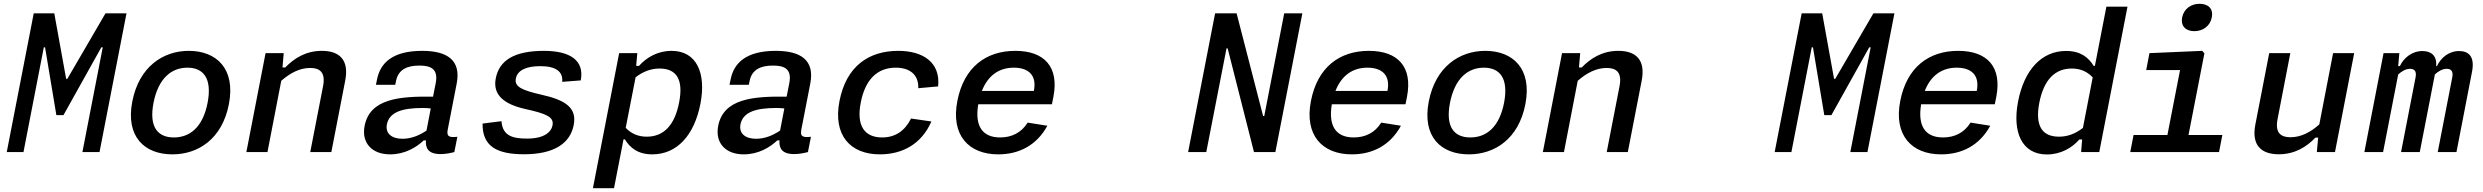

<svg xmlns="http://www.w3.org/2000/svg" viewBox="-20 -800 13060 1010"><path d="M157.5 -730 15.5 0H103.5L210.5 -551H217L276.5 -194.5H314L513 -551H520.5L413.5 0H503.5L645.5 -730H535L334 -385H328L265.5 -730Z M1184 -251.5C1220.5 -439 1118.5 -532.5 973 -532.5C838 -532.5 711.5 -449 676 -266.5C639.5 -79 742 12 887 12C1022.5 12 1148.5 -69 1184 -251.5ZM1072 -259C1046.5 -129.5 978 -77 894.5 -77C811.5 -77 762.5 -129.5 787.5 -259C813 -389 882.5 -444 966 -444C1049 -444 1097 -389 1072 -259Z M1723 0 1796 -376C1817.5 -486.5 1764.5 -532.5 1673 -532.5C1588 -532.5 1526.5 -492.5 1480.5 -445H1466L1472.5 -520.5H1377L1276 0H1387L1459.5 -375C1506 -415.5 1556 -442.5 1611.5 -442.5C1659.5 -442.5 1694 -422.5 1679.5 -347L1612 0Z M2201 -532.5C2045.5 -532.5 1980 -469.5 1963 -380.5L1957.5 -354H2059L2063.5 -375C2075.5 -435.5 2124 -455 2185 -455C2247 -455.5 2286.5 -437 2272 -362.5L2258 -291.5C2082 -294 1926 -281.5 1898 -138C1880.5 -48 1937 12 2032 12C2109.5 12 2170 -24.5 2209 -61.5H2220.5C2217.5 -20.5 2233 10.5 2297.5 10.5C2319 10.5 2343 7 2370 0L2386 -80.5C2339.5 -75 2328.5 -84 2335.5 -119.5L2382.5 -361C2406.5 -485 2330.5 -532.5 2201 -532.5ZM2015 -145C2027.5 -208.5 2091 -232 2204.5 -232C2218.5 -232 2232.5 -231 2246 -229.5L2223.5 -113C2185.5 -87.5 2143.5 -70 2097 -70C2040 -70 2006.5 -98.5 2015 -145Z M2841 -532.5C2684 -532.5 2606 -481.5 2588 -388C2571 -302 2629.5 -252 2743.5 -226.5C2854 -202 2895 -185 2886.5 -140.5C2879 -103 2839.5 -71 2753 -71C2681.5 -71 2623.5 -82.5 2618 -162.5L2518.5 -150C2517 -31 2592.5 11.5 2736.5 11.5C2892.5 11.5 2979 -44 2998 -142.5C3016 -234 2952.5 -274 2829.5 -301.5C2724.5 -325.5 2685.5 -343.5 2693.5 -387C2702.5 -431.5 2750 -452 2822 -452C2903 -452 2942.5 -424.5 2937.5 -369.5L3035 -377C3055 -481.5 2980.5 -532.5 2841 -532.5Z M3664.5 -254C3696 -416 3644 -532.5 3513 -532.5C3439.5 -532.5 3380.5 -497.5 3341.5 -453.5H3326.5L3332.5 -520.5H3237L3099 190H3210L3260 -67H3267C3294 -23 3335 12 3411.5 12C3541.5 12 3632.5 -89 3664.5 -254ZM3271.5 -127.5 3323.5 -393.5C3366.5 -426.5 3408.5 -439.5 3449.5 -439.5C3539 -439.5 3576 -381.5 3552.5 -261.5C3529 -139 3470 -81 3382 -81C3341.5 -81 3303.5 -94 3271.5 -127.5Z M4061 -532.5C3905.5 -532.5 3840 -469.5 3823 -380.5L3817.5 -354H3919L3923.5 -375C3935.5 -435.5 3984 -455 4045 -455C4107 -455.5 4146.5 -437 4132 -362.5L4118 -291.5C3942 -294 3786 -281.5 3758 -138C3740.5 -48 3797 12 3892 12C3969.5 12 4030 -24.5 4069 -61.5H4080.5C4077.5 -20.5 4093 10.5 4157.5 10.5C4179 10.5 4203 7 4230 0L4246 -80.5C4199.5 -75 4188.5 -84 4195.5 -119.5L4242.5 -361C4266.5 -485 4190.5 -532.5 4061 -532.5ZM3875 -145C3887.5 -208.5 3951 -232 4064.5 -232C4078.5 -232 4092.5 -231 4106 -229.5L4083.5 -113C4045.5 -87.5 4003.5 -70 3957 -70C3900 -70 3866.5 -98.5 3875 -145Z M4879.5 -161 4772.5 -176.5C4740.5 -112.5 4690.5 -77 4620.5 -77C4529 -77 4483.5 -136.5 4508 -261C4531 -379.5 4593.5 -444 4691.5 -444C4764 -444 4813 -409 4810.5 -336L4915 -345.5C4928 -472.5 4834.5 -532.5 4705.5 -532.5C4551 -532.5 4432 -453 4396 -268.5C4361 -89 4452.5 12 4608.5 12C4725 12 4827 -40.5 4879.5 -161Z M5016 -268.5C4981 -89 5075.5 12 5231 12C5340.5 12 5433.5 -35.5 5489.5 -138.5L5386 -155C5352 -101 5301.5 -77 5241 -77C5148.5 -77 5106.5 -136 5126 -251.5H5513.5L5521.5 -291.5C5551.5 -447.5 5474.5 -532.5 5321 -532.5C5167 -532.5 5050.5 -447 5016 -268.5ZM5145 -321.5C5177.5 -404.5 5237 -444 5313 -444C5388.5 -444 5435.5 -406 5418.5 -321.5Z M6576.5 0H6689L6831 -730H6735.5L6630.5 -189.5H6624.5L6485 -730H6372L6230 0H6325.5L6432 -545.5H6438Z M6876 -268.5C6841 -89 6935.5 12 7091 12C7200.5 12 7293.5 -35.5 7349.5 -138.5L7246 -155C7212 -101 7161.5 -77 7101 -77C7008.5 -77 6966.5 -136 6986 -251.5H7373.5L7381.5 -291.5C7411.5 -447.5 7334.5 -532.5 7181 -532.5C7027 -532.5 6910.5 -447 6876 -268.5ZM7005 -321.5C7037.5 -404.5 7097 -444 7173 -444C7248.5 -444 7295.5 -406 7278.5 -321.5Z M8004 -251.5C8040.5 -439 7938.5 -532.5 7793 -532.5C7658 -532.5 7531.5 -449 7496 -266.5C7459.5 -79 7562 12 7707 12C7842.5 12 7968.5 -69 8004 -251.5ZM7892 -259C7866.5 -129.5 7798 -77 7714.5 -77C7631.5 -77 7582.5 -129.5 7607.5 -259C7633 -389 7702.5 -444 7786 -444C7869 -444 7917 -389 7892 -259Z M8543 0 8616 -376C8637.5 -486.5 8584.5 -532.5 8493 -532.5C8408 -532.5 8346.5 -492.5 8300.5 -445H8286L8292.5 -520.5H8197L8096 0H8207L8279.5 -375C8326 -415.5 8376 -442.5 8431.5 -442.5C8479.5 -442.5 8514 -422.5 8499.5 -347L8432 0Z M9457.5 -730 9315.5 0H9403.5L9510.5 -551H9517L9576.5 -194.5H9614L9813 -551H9820.5L9713.5 0H9803.5L9945.5 -730H9835L9634 -385H9628L9565.5 -730Z M9976 -268.5C9941 -89 10035.5 12 10191 12C10300.5 12 10393.5 -35.5 10449.5 -138.5L10346 -155C10312 -101 10261.5 -77 10201 -77C10108.5 -77 10066.5 -136 10086 -251.5H10473.5L10481.5 -291.5C10511.5 -447.5 10434.5 -532.5 10281 -532.5C10127 -532.5 10010.5 -447 9976 -268.5ZM10105 -321.5C10137.5 -404.5 10197 -444 10273 -444C10348.5 -444 10395.5 -406 10378.5 -321.5Z M10596 -266.5C10564.5 -104.5 10616 12.5 10747.5 12.5C10821 12.5 10880 -22.5 10918.5 -66.5H10933L10927.5 0H11023L11171.5 -765H11060.5L11000 -453.5H10993.5C10966.5 -497.5 10925 -532 10848.5 -532C10719 -532 10628 -431.5 10596 -266.5ZM10707.5 -259C10731.5 -381.5 10790.5 -439.5 10878.5 -439.5C10918.5 -439.5 10956.5 -427 10988.5 -393L10937 -127C10893.5 -93.5 10852 -81 10811 -81C10721.5 -81 10684.5 -139 10707.5 -259Z M11186 0H11653L11670.5 -90H11492.5L11576 -519L11565 -532.5L11287 -520.5L11270 -431.5H11448L11381.5 -90H11203.5ZM11523 -636C11569.5 -636 11606.5 -664 11615 -708.5C11624 -753 11597.5 -780 11551 -780C11505 -780 11468 -753 11459 -708.5C11450.5 -664 11477 -636 11523 -636Z M11917 -520.5 11844 -144.5C11823 -34.5 11876 11.5 11967.5 11.5C12052.5 11.5 12114 -28 12160 -76H12174.5L12167.5 0H12263L12364 -520.5H12253L12180.5 -145.5C12134.5 -104.5 12084 -78 12029 -78C11981 -78 11946 -98 11961 -174L12028 -520.5Z M12709 0 12788.5 -408.5C12807 -425.5 12828.5 -438 12851 -438C12870.5 -438 12887 -428.5 12880 -393.5L12803.5 0H12902L12984 -423C12999 -501 12967.5 -531.5 12916 -531.5C12861 -531.5 12819.5 -495.5 12799.5 -452.5H12795.5C12799.5 -507 12769.5 -531.5 12723 -531.5C12668 -531.5 12624.5 -495.5 12604.5 -452.5H12595.5L12601.5 -520.5H12518.5L12417.5 0H12516L12595.5 -408.5C12614.5 -425.5 12635.5 -438 12658 -438C12677.5 -438 12694 -428.5 12687 -393.5L12610.5 0Z"/></svg>

Font: Monaspace Neon Medium
Style: Italic
Weight: 500
Italic angle: -11°
Designer: Riley Cran & the Lettermatic Team
Foundry: Lettermatic
Version: Version 1.200 (Monaspace Neon)